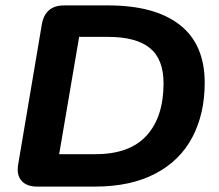

<svg xmlns="http://www.w3.org/2000/svg" viewBox="-20 -690 810 710"><path d="M47.3 -82.4 134.7 -599.8Q146.9 -670 217.1 -670H379.7Q552.6 -670 644.7 -598.1Q736.8 -526.2 737 -384.3Q737 -269.5 691.4 -182.7Q645.8 -95.8 554.4 -47.9Q463 0 331.4 0H117.5Q78 0 59.3 -21.9Q40.5 -43.7 47.3 -82.4ZM584.8 -382.1Q584.8 -471.2 534.1 -512.4Q483.3 -553.6 379.7 -553.6H272.7L198.8 -119.9H333.4Q459.6 -119.9 522.2 -188.8Q584.8 -257.7 584.8 -382.1Z"/></svg>

Font: SN Pro Thin
Style: Italic
Weight: 200
Italic angle: -9°
Designer: Tobias Whetton
Foundry: Supernotes
Version: Version 1.003;Glyphs 3.3 (3324)